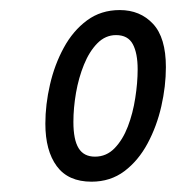

<svg xmlns="http://www.w3.org/2000/svg" viewBox="-20 -742 347 378"><path d="M160.2 -384.3Q114.3 -384.3 91.8 -414.8Q69.3 -445.3 69.3 -498.5Q69.3 -536.1 78.4 -575.4Q87.4 -614.7 105.5 -647.9Q123.5 -681.2 151.1 -701.7Q178.7 -722.2 215.8 -722.2Q255.9 -722.2 281.2 -695.1Q306.6 -668 306.6 -609.9Q306.6 -572.3 297.6 -532.7Q288.6 -493.2 270.5 -459.5Q252.4 -425.8 224.9 -405Q197.3 -384.3 160.2 -384.3ZM167 -433.6Q189.5 -433.6 205.6 -450.2Q221.7 -466.8 231.7 -492.9Q241.7 -519 246.3 -549.1Q251 -579.1 251 -605.5Q251 -637.2 241.5 -655Q231.9 -672.9 208.5 -672.9Q187.5 -672.9 171.6 -656.7Q155.8 -640.6 145.3 -614.7Q134.8 -588.9 129.6 -559.1Q124.5 -529.3 124.5 -502Q124.5 -466.8 134.8 -450.2Q145 -433.6 167 -433.6Z"/></svg>

Font: Open Sans Condensed
Style: Italic
Weight: 400
Width: 3
Italic angle: -12°
Designer: Monotype Design Team
Foundry: Monotype Imaging Inc.
Version: Version 3.000